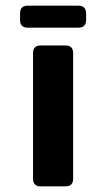

<svg xmlns="http://www.w3.org/2000/svg" viewBox="-20 -660 372 680"><path d="M78 -562Q51 -562 51 -589V-612Q51 -640 78 -640H257Q285 -640 285 -612V-589Q285 -562 257 -562ZM124 0Q97 0 97 -27V-472Q97 -499 124 -499H212Q239 -499 239 -472V-27Q239 0 212 0Z"/></svg>

Font: Pitagon Sans
Style: Bold
Weight: 700
Designer: Travis Tran
Foundry: Pitagon
Version: Version 1.001; ttfautohint (v1.8.4.7-5d5b);gftools[0.9.26]